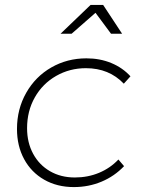

<svg xmlns="http://www.w3.org/2000/svg" viewBox="-20 -759 619 780"><path d="M49 -235Q49 -316 86.5 -382Q124 -448 188.5 -485Q253 -522 331 -522Q386 -522 432 -503Q478 -484 510 -449L483 -419Q423 -482 329 -482Q263 -482 208 -450.5Q153 -419 121.5 -363.5Q90 -308 90 -238Q90 -180 114.5 -134.5Q139 -89 183 -63.5Q227 -38 284 -38Q337 -38 382.5 -57Q428 -76 461 -111L484 -84Q445 -43 392.5 -21Q340 1 280 1Q212 1 159.5 -29Q107 -59 78 -112.5Q49 -166 49 -235ZM476 -622H431L368 -707L271 -622H226L348 -739H399Z"/></svg>

Font: Gontserrat ExtraLight
Style: Italic
Weight: 275
Italic angle: -11.3°
Designer: Julieta Ulanovsky
Foundry: Julieta Ulanovsky
Version: Version 6.001